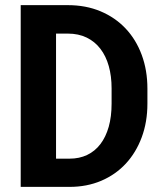

<svg xmlns="http://www.w3.org/2000/svg" viewBox="-20 -731 640 751"><path d="M61 0V-710.9H245.1Q315.9 -710.9 373.3 -686.8Q430.7 -662.6 471.4 -619.4Q512.2 -576.2 534.4 -516.1Q556.6 -456.1 556.6 -384.3V-325.7Q556.6 -253.9 534.4 -194.1Q512.2 -134.3 472.2 -91.1Q432.1 -47.9 376 -23.9Q319.8 0 252 0ZM199.2 -599.6V-110.4H252Q290.5 -110.4 321 -125Q351.6 -139.6 372.8 -167.5Q394 -195.3 405.3 -235.1Q416.5 -274.9 416.5 -325.7V-385.3Q416.5 -433.1 405.5 -472.4Q394.5 -511.7 372.8 -540Q351.1 -568.4 319.1 -584Q287.1 -599.6 245.1 -599.6Z"/></svg>

Font: Roboto Mono
Style: Bold
Weight: 700
Designer: Google
Version: Version 2.000985; 2015; ttfautohint (v1.3)